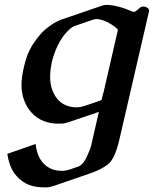

<svg xmlns="http://www.w3.org/2000/svg" viewBox="-20 -497 646 806"><path d="M414.1 -106.9 475.1 -372.1Q462.9 -386.7 435.8 -401.4Q408.7 -416 386.2 -417H384.8Q377.9 -417 369.6 -414.1Q350.6 -407.7 331.8 -401.1Q313 -394.5 293.9 -388.2Q283.7 -384.3 276.9 -378.4Q241.7 -348.1 221.7 -304.7Q205.6 -270.5 197.8 -237.3Q195.3 -227.1 193.8 -215.8Q190.4 -193.8 190.4 -174.8Q190.4 -134.8 205.1 -106Q225.6 -63.5 267.6 -51.3Q283.2 -46.4 300.3 -46.4Q305.7 -46.4 311 -46.9Q319.8 -47.9 334.5 -52.2Q346.7 -56.2 372.3 -64.9Q397.9 -73.7 406.2 -76.7L413.6 -106.9ZM395 -27.3 268.6 15.6Q249 22 236.3 22H215.8Q141.6 18.1 101.6 -37.6Q70.3 -82 70.3 -140.6Q70.3 -157.2 72.8 -174.8Q75.7 -195.3 80.1 -214.8Q85.9 -240.7 94.7 -265.1Q111.3 -308.6 148.4 -351.6Q167 -374.5 205.6 -399.4Q219.7 -407.7 235.8 -414.1Q278.8 -428.7 321.5 -443.4Q364.3 -458 406.7 -472.7Q418.5 -476.6 428.2 -476.6H431.2Q463.9 -475.1 507.3 -460Q511.7 -458.5 512.7 -457.5Q521.5 -453.6 535.6 -448.7Q539.1 -447.3 542.5 -447.3Q545.4 -447.3 547.9 -448.7Q559.1 -456.5 563.5 -461.4Q571.8 -469.7 582.5 -469.7Q587.9 -469.7 591.8 -467.8Q606 -462.4 606 -452.6Q606 -451.2 605.5 -449.2L481.4 87.9Q461.9 172.4 431.4 194.6Q400.9 216.8 352.5 232.9L206.5 283.2Q187 289.6 174.3 289.6Q161.1 289.6 153.3 289.1Q79.6 286.6 39.1 228.5Q18.1 198.2 10.7 148.9Q67.9 128.4 129.4 107.4Q133.8 142.1 143.6 161.1Q164.6 203.1 206.1 215.8Q221.7 220.2 237.8 220.2Q244.1 220.2 249.5 219.7Q258.8 218.8 272.5 214.8Q278.3 212.4 288.8 209Q299.3 205.6 310.1 201.7Q330.1 192.9 345 159.7Q359.9 126.5 362.3 115.7Z"/></svg>

Font: Caudex
Style: Bold
Weight: 700
Italic angle: -13°
Version: Version 1.04